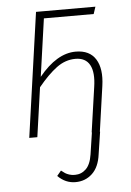

<svg xmlns="http://www.w3.org/2000/svg" viewBox="-52 -560 546 799"><g transform="rotate(-5 221.0 -160.0)"><path d="M278.8 -340.8Q336.9 -340.8 362.1 -300.3Q387.2 -259.8 377 -189L350.1 0H351.1L336.9 92.8Q330.1 146 301.3 173.1Q272.5 200.2 231 200.2Q189.5 200.2 157.2 168L174.8 147Q184.6 154.8 190.9 158.9Q197.3 163.1 207.8 166.5Q218.3 169.9 231 169.9Q258.3 169.9 277.6 151.1Q296.9 132.3 303.2 90.8L316.9 0H315.9L342.8 -187Q352.1 -248 334.7 -279.5Q317.4 -311 274.9 -311Q232.9 -311 196 -283.7Q159.2 -256.3 118.2 -206.1L88.9 0H55.2L128.9 -520H377L367.2 -490.2H159.2L125 -249Q199.7 -340.8 278.8 -340.8Z"/></g></svg>

Font: Fira Sans Compressed UltraLight
Style: Italic
Weight: 200
Width: 3
Italic angle: -8°
Designer: Carrois Corporate & Edenspiekermann AG
Foundry: Carrois Corporate GbR & Edenspiekermann AG
Version: Version 4.203;PS 004.203;hotconv 1.0.88;makeotf.lib2.5.64775